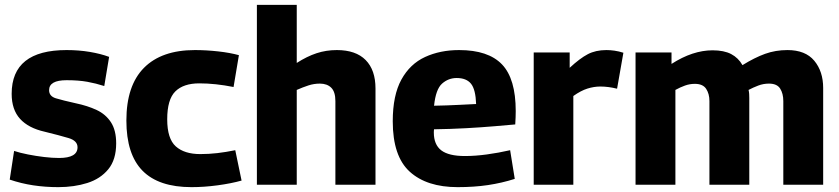

<svg xmlns="http://www.w3.org/2000/svg" viewBox="-20 -760 3452 790"><path d="M20 -21 38 -139Q62 -131 95 -124.5Q128 -118 161.5 -114Q195 -110 223 -110Q299 -110 299 -154Q299 -181 262 -192Q225 -203 164 -218Q97 -233 62.5 -271Q28 -309 28 -374Q28 -554 254 -554Q304 -554 349 -546.5Q394 -539 429 -526L409 -406Q375 -417 339 -423.5Q303 -430 254 -430Q182 -430 182 -389Q182 -364 210 -355.5Q238 -347 292 -335Q340 -325 377.5 -307.5Q415 -290 436.5 -257Q458 -224 458 -170Q458 -103 425.5 -63.5Q393 -24 339 -7Q285 10 220 10Q166 10 116.5 2.5Q67 -5 20 -21Z M500 -264Q500 -408 572.5 -481Q645 -554 782 -554Q829 -554 878 -548.5Q927 -543 963 -533L941 -402Q866 -417 800 -417Q735 -417 701.5 -384Q668 -351 668 -269Q668 -189 703.5 -157.5Q739 -126 804 -126Q839 -126 874 -130Q909 -134 948 -142L974 -17Q931 -5 875.5 2.5Q820 10 768 10Q633 10 566.5 -57.5Q500 -125 500 -264Z M1037 0V-740H1201V-501Q1243 -528 1282.5 -541Q1322 -554 1366 -554Q1444 -554 1484.5 -513Q1525 -472 1525 -396V0H1360V-344Q1360 -382 1343 -399Q1326 -416 1296 -416Q1272 -416 1249 -408.5Q1226 -401 1201 -390V0Z M1863 10Q1736 10 1666 -53.5Q1596 -117 1596 -261Q1596 -368 1631.5 -432.5Q1667 -497 1729 -525.5Q1791 -554 1869 -554Q1989 -554 2045.5 -495Q2102 -436 2102 -303Q2102 -279 2100 -248Q2066 -245 2013.5 -240.5Q1961 -236 1897.5 -232.5Q1834 -229 1766 -228Q1765 -223 1765 -215Q1765 -165 1795.5 -141.5Q1826 -118 1893 -118Q1935 -118 1983 -124.5Q2031 -131 2079 -142L2098 -24Q2045 -7 1988 1.5Q1931 10 1863 10ZM1766 -325Q1820 -326 1868 -328.5Q1916 -331 1939 -332Q1937 -392 1918 -415.5Q1899 -439 1859 -439Q1825 -439 1799 -416Q1773 -393 1766 -325Z M2324 -544V-481Q2366 -520 2398.5 -537Q2431 -554 2475 -554Q2491 -554 2508.5 -551.5Q2526 -549 2545 -543L2519 -395Q2483 -404 2450 -404Q2424 -404 2397 -395.5Q2370 -387 2339 -365V0H2176V-544Z M2595 0V-544H2743V-497Q2830 -553 2912 -553Q2959 -553 2988.5 -537.5Q3018 -522 3035 -492Q3085 -523 3128 -538.5Q3171 -554 3220 -554Q3294 -554 3330.5 -510Q3367 -466 3367 -398V0H3203V-344Q3203 -375 3190 -395.5Q3177 -416 3144 -416Q3121 -416 3100 -408Q3079 -400 3060 -390Q3062 -382 3062.5 -373.5Q3063 -365 3063 -357V0H2899V-344Q2899 -374 2885.5 -394.5Q2872 -415 2839 -415Q2818 -415 2798.5 -408Q2779 -401 2759 -390V0Z"/></svg>

Font: Georama
Style: Bold
Weight: 700
Designer: Jean-Baptiste Levee
Foundry: Production Type
Version: Version 1.000